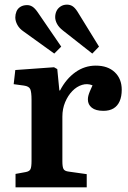

<svg xmlns="http://www.w3.org/2000/svg" viewBox="-20 -808 553 828"><path d="M47 0V-58L91 -66Q107 -69 111.5 -78.5Q116 -88 116 -114V-377Q116 -411 110.5 -423.5Q105 -436 83 -439L39 -445L46 -506L213 -518L227 -510L236 -418H239Q265 -468 305 -496.5Q345 -525 393 -525Q445 -525 475 -496.5Q505 -468 505 -421Q505 -392 496 -371.5Q487 -351 469.5 -340.5Q452 -330 426 -330Q393 -330 376 -343.5Q359 -357 359 -379Q359 -387 361 -395Q363 -403 367.5 -414Q372 -425 379 -440Q357 -449 334 -442Q311 -435 292 -415.5Q273 -396 261 -367.5Q249 -339 249 -305V-112Q249 -88 254 -79Q259 -70 276 -68L354 -57V0ZM214 -577 82 -672Q64 -684 55 -700.5Q46 -717 46 -733Q46 -746 51 -758.5Q56 -771 68 -778.5Q80 -786 97 -786Q109 -786 119.5 -779.5Q130 -773 142 -756L244 -607ZM378 -577 252 -676Q234 -690 226 -705Q218 -720 218 -734Q218 -748 223.5 -760Q229 -772 241 -780Q253 -788 269 -788Q282 -788 292.5 -781.5Q303 -775 314 -758L407 -607Z"/></svg>

Font: Literata 18pt SemiBold
Style: Regular
Weight: 600
Designer: Latin by Veronika Burian and Jose Scaglione. Greek by Irene Vlachou. Cyrillic by Vera Evstafieva.
Foundry: TypeTogether
Version: Version 3.103;gftools[0.9.29]